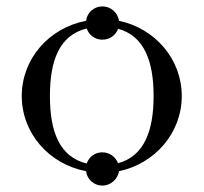

<svg xmlns="http://www.w3.org/2000/svg" viewBox="-20 -528 636 600"><path d="M48 -228C48 -112 133 -15 249 7C252 33 274 52 300 52C326 52 348 32 352 7C465 -17 548 -113 548 -228C548 -343 465 -439 352 -463C348 -488 327 -508 300 -508C274 -508 252 -489 249 -463C133 -441 48 -344 48 -228ZM136 -228C136 -338 165 -418 251 -439C258 -418 277 -404 300 -404C323 -404 342 -418 349 -438C431 -416 460 -336 460 -228C460 -120 431 -40 349 -18C341 -38 322 -52 300 -52C277 -52 258 -38 251 -17C165 -38 136 -118 136 -228Z"/></svg>

Font: Old Standard
Style: Regular
Weight: 400
Designer: Alexey Kryukov <alexios@thessalonica.org.ru>
Version: Version 2.0